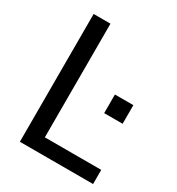

<svg xmlns="http://www.w3.org/2000/svg" viewBox="-171 -797 856 929"><g transform="rotate(30 256.5 -332.0)"><path d="M80 25V-689H174V-54H489V25ZM364 -299V-403H467V-299Z"/></g></svg>

Font: LINE Seed Sans KR Regular
Style: Regular
Weight: 400
Designer: LINE VX Design & Sandoll Inc & Dalton Maag Ltd
Foundry: Sandoll Inc.
Version: Version 1.000